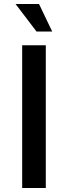

<svg xmlns="http://www.w3.org/2000/svg" viewBox="-20 -948 341 968"><path d="M210.9 0H91.8V-719.7H210.9ZM58.6 -927.7H176.8L243.2 -789.1H164.1Z"/></svg>

Font: Allerta
Style: Stencil
Weight: 400
Designer: Matt McInerney
Foundry: Matt McInerney
Version: Version 1.0